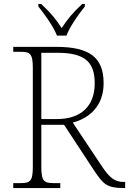

<svg xmlns="http://www.w3.org/2000/svg" viewBox="-20 -951 653 971"><path d="M268 -771H316C333 -816 378 -880 409 -918V-931H396C348 -887 322 -855 292 -809C262 -855 236 -887 188 -931H174V-918C205 -880 251 -816 268 -771ZM47 0H285V-25H251C202 -25 189 -35 189 -108V-320H304L455 -90C502 -20 519 0 607 0H613V-31H604C561 -31 535 -51 496 -109L348 -331C434 -354 504 -416 504 -530C504 -661 433 -714 264 -714H47V-689H84C133 -689 146 -679 146 -606V-108C146 -35 133 -25 84 -25H47ZM269 -349H189V-684H272C417 -684 459 -630 459 -529C459 -415 390 -349 269 -349Z"/></svg>

Font: Noto Serif Ethiopic ExtraLight
Style: Regular
Weight: 200
Designer: Monotype Design Team
Foundry: Monotype Imaging Inc.
Version: Version 2.102